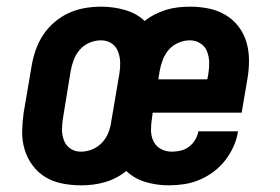

<svg xmlns="http://www.w3.org/2000/svg" viewBox="-20 -548 840 576"><path d="M223 8Q194 8 166.5 2.5Q139 -3 116.5 -16.5Q94 -30 78 -51.5Q62 -73 54 -99Q46 -125 46.5 -153.5Q47 -182 51 -210L75 -351Q79 -375 87.5 -399Q96 -423 110 -444Q124 -465 144 -482Q164 -499 187.5 -509.5Q211 -520 235.5 -524Q260 -528 284 -528Q320 -528 355 -518Q390 -508 414 -485Q429 -497 446 -505.5Q463 -514 480 -519Q497 -524 515 -526Q533 -528 550 -528Q579 -528 606 -522.5Q633 -517 656 -503.5Q679 -490 695.5 -468.5Q712 -447 719.5 -421Q727 -395 727 -366.5Q727 -338 722 -310L705 -210H438L436 -194Q433 -176 433 -158Q433 -140 440 -125Q447 -110 462 -101.5Q477 -93 495 -93Q508 -93 521.5 -96Q535 -99 546.5 -107.5Q558 -116 565.5 -128.5Q573 -141 575 -154H694Q691 -132 681 -109.5Q671 -87 656 -67.5Q641 -48 621 -33Q601 -18 578.5 -8.5Q556 1 532.5 4.5Q509 8 486 8Q450 8 416.5 -2Q383 -12 359 -35Q344 -23 327.5 -14.5Q311 -6 293 -1Q275 4 257.5 6Q240 8 223 8ZM455 -310H602L605 -326Q608 -344 607.5 -361.5Q607 -379 601 -394Q595 -409 581 -418Q567 -427 550 -427Q533 -427 516 -420Q499 -413 487 -399.5Q475 -386 468.5 -369Q462 -352 459 -335ZM223 -93Q240 -93 257 -100Q274 -107 286.5 -120.5Q299 -134 305.5 -151Q312 -168 314 -185L338 -326Q341 -344 340.5 -361Q340 -378 334 -393.5Q328 -409 314.5 -418Q301 -427 283 -427Q266 -427 249 -420Q232 -413 220 -399.5Q208 -386 201.5 -369Q195 -352 192 -335L169 -194Q166 -176 166 -159Q166 -142 172 -126.5Q178 -111 191.5 -102Q205 -93 223 -93Z"/></svg>

Font: Iosevka Aile Oblique
Style: Bold
Weight: 700
Italic angle: -9°
Designer: Belleve Invis
Foundry: Belleve Invis
Version: Version 31.1.0; ttfautohint (v1.8.4)